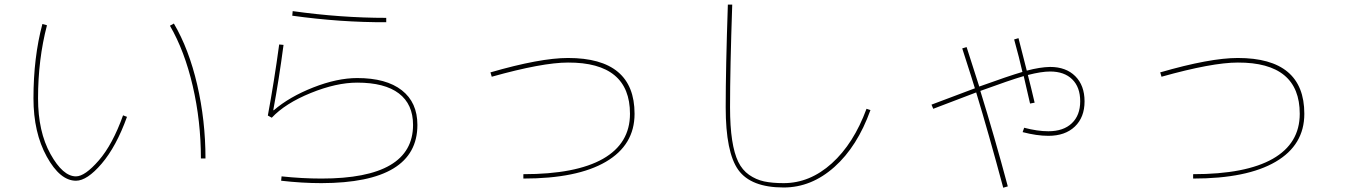

<svg xmlns="http://www.w3.org/2000/svg" viewBox="-20 -790 6040 860"><path d="M741.2 -674.8 758.8 -684.6Q826.2 -570.3 863.3 -410.2Q900.4 -250 900.4 -80.1H879.9Q879.9 -247.1 843.3 -404.8Q806.6 -562.5 741.2 -674.8ZM129.9 -349.6Q129.9 -533.2 169.9 -682.6L190.4 -676.8Q150.4 -524.4 150.4 -349.6Q150.4 -200.2 206.1 -100.1Q261.7 0 320.3 0Q360.4 0 422.4 -71.3Q484.4 -142.6 531.2 -273.4L548.8 -266.6Q501 -133.8 435.5 -57.1Q370.1 19.5 320.3 19.5Q249 19.5 189.5 -88.4Q129.9 -196.3 129.9 -349.6Z M1204.1 -296.9 1206.1 -295.9Q1276.4 -356.4 1383.3 -398.4Q1490.2 -440.4 1580.1 -440.4Q1710 -440.4 1779.8 -385.7Q1849.6 -331.1 1849.6 -230.5Q1849.6 29.3 1419.9 30.3Q1333 30.3 1239.3 19.5L1241.2 0Q1334 9.8 1419.9 9.8Q1830.1 9.8 1830.1 -230.5Q1830.1 -323.2 1766.6 -371.6Q1703.1 -419.9 1580.1 -419.9Q1486.3 -419.9 1372.1 -373.5Q1257.8 -327.1 1197.3 -262.7L1179.7 -272.5Q1208 -424.8 1230.5 -590.8L1250 -588.9Q1229.5 -433.6 1204.1 -296.9ZM1289.1 -719.7 1291 -740.2Q1506.8 -710 1710 -710V-690.4Q1505.9 -689.5 1289.1 -719.7Z M2176.8 -465.8Q2399.4 -530.3 2524.4 -530.3Q2822.3 -530.3 2822.3 -280.3Q2822.3 -140.6 2693.8 -65.4Q2565.4 9.8 2324.2 9.8V-9.8Q2559.6 -9.8 2680.7 -78.6Q2801.8 -147.5 2801.8 -280.3Q2801.8 -510.7 2524.4 -509.8Q2409.2 -509.8 2182.6 -446.3Z M3230.5 -309.6Q3230.5 -482.4 3240.2 -769.5H3259.8Q3250 -482.4 3250 -309.6Q3250 -223.6 3259.3 -163.1Q3268.6 -102.5 3286.6 -65.4Q3304.7 -28.3 3335.4 -6.8Q3366.2 14.6 3402.3 22.5Q3438.5 30.3 3490.2 30.3Q3607.4 30.3 3705.6 -58.1Q3803.7 -146.5 3861.3 -302.7L3878.9 -296.9Q3820.3 -133.8 3717.3 -42Q3614.3 49.8 3490.2 49.8Q3343.8 49.8 3287.1 -28.8Q3230.5 -107.4 3230.5 -309.6Z M4522.5 -613.3 4542 -619.1Q4551.8 -583 4579.1 -473.6Q4637.7 -489.3 4683.6 -490.2Q4754.9 -490.2 4796.4 -448.7Q4837.9 -407.2 4837.9 -335.9Q4837.9 -264.6 4794.4 -223.1Q4751 -181.6 4675.8 -181.6Q4624 -181.6 4560.5 -198.2L4567.4 -217.8Q4627 -202.1 4675.8 -202.1Q4743.2 -202.1 4780.8 -237.8Q4818.4 -273.4 4818.4 -336.4Q4818.4 -399.4 4782.7 -434.6Q4747.1 -469.7 4683.6 -469.7Q4644.5 -469.7 4584 -454.1Q4598.6 -397.5 4614.3 -330.1L4593.8 -326.2Q4588.9 -348.6 4565.4 -449.2Q4504.9 -431.6 4371.1 -382.8Q4434.6 -177.7 4494.1 44.9L4473.6 50.8Q4407.2 -196.3 4352.5 -376Q4294.9 -354.5 4160.2 -302.7L4152.3 -321.3Q4311.5 -381.8 4346.7 -394.5Q4342.8 -409.2 4290 -573.2L4309.6 -579.1Q4347.7 -460.9 4366.2 -402.3Q4499 -450.2 4559.6 -467.8Q4545.9 -529.3 4522.5 -613.3Z M5176.8 -465.8Q5399.4 -530.3 5524.4 -530.3Q5822.3 -530.3 5822.3 -280.3Q5822.3 -140.6 5693.8 -65.4Q5565.4 9.8 5324.2 9.8V-9.8Q5559.6 -9.8 5680.7 -78.6Q5801.8 -147.5 5801.8 -280.3Q5801.8 -510.7 5524.4 -509.8Q5409.2 -509.8 5182.6 -446.3Z"/></svg>

Font: Mgen+ 1mn thin
Style: Regular
Weight: 100
Designer: [Source Han Sans]
Ryoko NISHIZUKA  (kana & ideographs); Paul D. Hunt (Latin, Greek & Cyrillic); Wenlong ZHANG  (bopomofo
Version: Version 1.059.20150602